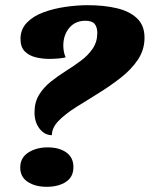

<svg xmlns="http://www.w3.org/2000/svg" viewBox="-20 -700 577 740"><path d="M180 -179Q152 -179 132.5 -204Q113 -229 113 -267Q113 -306 130.5 -334.5Q148 -363 175.5 -385Q203 -407 234 -426.5Q265 -446 292.5 -466.5Q320 -487 337.5 -513Q355 -539 355 -573Q355 -595 345 -607.5Q335 -620 309 -620Q270 -620 247 -592.5Q224 -565 224 -524Q224 -514 226 -502Q228 -490 233 -479Q222 -476 204 -474.5Q186 -473 171 -473Q142 -473 116.5 -479.5Q91 -486 75 -502.5Q59 -519 59 -550Q59 -587 83.5 -612.5Q108 -638 147.5 -652.5Q187 -667 232 -673.5Q277 -680 318 -680Q380 -680 429.5 -668.5Q479 -657 508 -629.5Q537 -602 537 -555Q537 -508 511.5 -470Q486 -432 445 -400Q404 -368 358.5 -340Q313 -312 272.5 -286.5Q232 -261 206 -234.5Q180 -208 180 -179ZM160 20Q116 20 87 1Q58 -18 58 -54Q58 -92 89 -112Q120 -132 164 -132Q208 -132 235.5 -112.5Q263 -93 263 -56Q263 -18 234 1Q205 20 160 20Z"/></svg>

Font: Sansita Swashed ExtraBold
Style: Regular
Weight: 800
Designer: Pablo Cosgaya
Foundry: Omnibus-Type
Version: Version 1.003; ttfautohint (v1.8.3)